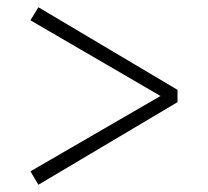

<svg xmlns="http://www.w3.org/2000/svg" viewBox="-20 -600 574 530"><path d="M470 -352V-318L86 -90L64 -127L442 -346V-324L64 -544L86 -580Z"/></svg>

Font: Source Serif 4 Light
Style: Regular
Weight: 300
Designer: Frank Grießhammer
Foundry: Adobe Systems Incorporated
Version: Version 4.004;hotconv 1.0.116;makeotfexe 2.5.65601